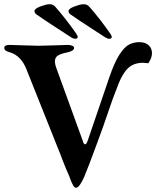

<svg xmlns="http://www.w3.org/2000/svg" viewBox="-20 -865 734 902"><path d="M305 -38Q291 -69 273 -115Q263 -143 256 -159L104 -540Q93 -569 73.5 -590Q54 -611 27 -619Q13 -623 6.5 -627.5Q0 -632 0 -640Q0 -647 6.5 -650.5Q13 -654 24 -654Q41 -654 89 -652Q139 -650 162 -650Q185 -650 237 -652Q285 -654 300 -654Q311 -654 319.5 -650Q328 -646 328 -640Q328 -626 297 -619Q266 -613 252 -604Q238 -595 238 -576Q238 -565 243 -550L369 -203Q373 -187 380 -187Q386 -187 392 -204L494 -503Q518 -573 541.5 -609Q565 -645 587 -656Q609 -667 634 -667Q663 -667 678.5 -652.5Q694 -638 694 -615Q694 -593 677 -568Q659 -570 652 -570Q610 -570 584 -547Q558 -524 537 -472Q509 -402 481 -318Q474 -297 463 -266Q452 -235 436 -192Q400 -93 376 -35Q367 -14 356.5 1.5Q346 17 337 17Q330 17 324 6.5Q318 -4 312.5 -18Q307 -32 305 -38ZM345 -691Q345 -698 336 -710Q290 -776 240 -833Q228 -847 209 -845Q194 -844 168 -834Q142 -824 142 -813Q142 -807 145.5 -802.5Q149 -798 159 -792Q187 -772 249 -732Q293 -704 312 -691Q328 -681 335 -683Q345 -684 345 -691ZM505 -691Q505 -698 496 -710Q450 -776 400 -833Q388 -847 369 -845Q354 -844 328 -834Q302 -824 302 -813Q302 -807 305.5 -802.5Q309 -798 319 -792Q347 -772 409 -732Q453 -704 472 -691Q488 -681 495 -683Q505 -684 505 -691Z"/></svg>

Font: EB Garamond SemiBold
Style: Regular
Weight: 600
Designer: Georg Duffner and Octavio Pardo
Foundry: Georg Duffner
Version: Version 1.000